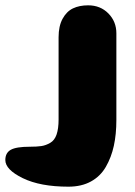

<svg xmlns="http://www.w3.org/2000/svg" viewBox="-148 -497 508 721"><path d="M289 -372V-47Q289 7 279.5 50.5Q270 94 249.5 129.5Q229 165 193.5 184.5Q158 204 109 204Q3 204 -62.5 172Q-128 140 -128 104Q-128 77 -107.5 65.5Q-87 54 -36 54Q-9 54 7.5 51.5Q24 49 40.5 39.5Q57 30 64.5 8Q72 -14 72 -48V-357Q72 -399 87 -426.5Q102 -454 126 -465.5Q150 -477 183 -477Q229 -477 259 -446.5Q289 -416 289 -372Z"/></svg>

Font: Coiny 2.0
Style: Regular
Weight: 400
Version: Version 1.001 July 11, 2018